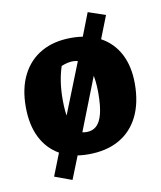

<svg xmlns="http://www.w3.org/2000/svg" viewBox="-82 -683 723 863"><g transform="rotate(-10 279.0 -251.5)"><path d="M240 -39 179 114 100 85 163 -75ZM270 13Q193 13 139.5 -18Q86 -49 57.5 -106.5Q29 -164 29 -246Q29 -330 59.5 -390.5Q90 -451 147 -483.5Q204 -516 284 -516Q361 -516 416 -486Q471 -456 500.5 -399.5Q530 -343 530 -264Q530 -177 499.5 -115Q469 -53 411 -20Q353 13 270 13ZM279 -87Q306 -87 324 -103Q342 -119 351.5 -155Q361 -191 361 -252Q361 -308 351 -343Q341 -378 322 -394.5Q303 -411 272 -411Q249 -411 220 -399Q209 -366 203.5 -328.5Q198 -291 198 -250Q198 -191 207 -155Q216 -119 234 -103Q252 -87 279 -87ZM316 -460 377 -617 456 -590 392 -427ZM163 -75 316 -460 392 -427 240 -39Z"/></g></svg>

Font: Piazzolla Thin Black
Style: Regular
Weight: 900
Version: Version 2.005